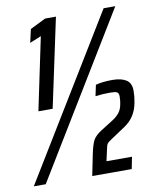

<svg xmlns="http://www.w3.org/2000/svg" viewBox="-88 -748 646 809"><g transform="rotate(-10 235.0 -344.0)"><path d="M65 -308 130 -618 81 -598 94 -655 161 -688H207L126 -308ZM-9 0 411 -688H461L42 0ZM313 -183 367 -217Q385 -229 395.5 -242.5Q406 -256 410 -279Q413 -293 413 -311Q413 -325 405 -329Q397 -333 376 -333Q344 -333 313 -329L323 -376Q352 -384 395 -384Q432 -384 453.5 -370.5Q475 -357 475 -324Q475 -299 470 -274Q459 -212 410 -180L350 -140Q333 -129 329 -123Q325 -117 320 -92L311 -51H420L410 0H241L259 -89Q268 -133 278 -150Q288 -167 313 -183Z"/></g></svg>

Font: Saira Ultra Condensed SemiBold
Style: Italic
Weight: 600
Width: 1
Italic angle: -12°
Designer: Hector Gatti with collaboration of the Omnibus-Type team
Foundry: Omnibus-Type
Version: Version 1.001; ttfautohint (v1.8)